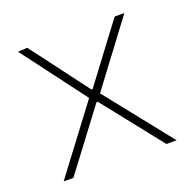

<svg xmlns="http://www.w3.org/2000/svg" viewBox="-95 -593 695 690"><g transform="rotate(-20 252.0 -248.0)"><path d="M36 0Q60.5 -33 78.8 -57.2Q97 -81.5 113.5 -103Q129.5 -124.5 148 -149L224.5 -250.5L152 -347Q133 -372.5 116.5 -394Q100 -415.5 82.5 -439.5Q64.5 -463 41 -494L77 -496Q106.5 -457.5 129 -427.5Q151.5 -397.5 177 -363.5L243 -276H247L313.5 -364.5Q338.5 -398 361 -428Q383.5 -457.5 411 -494H448Q424 -462 407 -439.5Q390 -416.5 374.8 -396.2Q359.5 -376 341 -351.5L267 -252.5L349.5 -149Q377.5 -113.5 404 -80.5Q430.5 -47.5 468 0H429Q400.5 -36 377.5 -65Q354.5 -94 326 -130L249 -227H244L174 -134Q146.5 -97.5 123.8 -67.2Q101 -37 73 0Z"/></g></svg>

Font: Heraclito Thin
Style: Regular
Weight: 100
Designer: Kostas Bartsokas (font) & Cristiano Sobral (main changes)
Foundry: Kostas Bartsokas (font) & Cristiano Sobral (main changes)
Version: Version 1.00;July 8, 2020;FontCreator 13.0.0.2655 64-bit